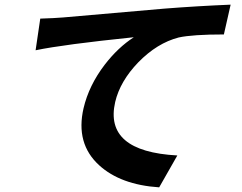

<svg xmlns="http://www.w3.org/2000/svg" viewBox="-20 -766 1040 825"><path d="M153 -686Q216 -688 251 -691Q280 -694 687 -729Q827 -740 971 -746L942 -618Q808 -618 748 -605Q655 -581 574 -498Q496 -417 475 -328Q426 -115 742 -98L664 39Q498 28 406 -56Q304 -149 339 -301Q362 -399 430 -488Q487 -562 555 -606Q253 -575 133 -550Z"/></svg>

Font: KaiGen Gothic CN Bold
Style: Bold
Weight: 700
Designer: Ryoko NISHIZUKA  (kana & ideographs); Paul D. Hunt (Latin, Greek & Cyrillic); Wenlong ZHANG  (bopomofo); Sandoll Communi
Foundry: Adobe Systems Incorporated
Version: Version 1.002.20150501